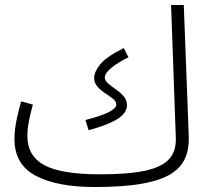

<svg xmlns="http://www.w3.org/2000/svg" viewBox="-20 -730 834 771"><path d="M360 21Q210 21 124 -24Q38 -69 38 -172Q38 -208 46.5 -248.5Q55 -289 65 -323L112 -310Q105 -285 97.5 -250.5Q90 -216 90 -184Q90 -103 158.5 -66.5Q227 -30 382 -30Q496 -30 563 -44.5Q630 -59 659 -91Q688 -123 686 -176L667 -710H718L738 -183Q740 -134 724 -96Q708 -58 667 -32Q626 -6 551 7.5Q476 21 360 21ZM336 -207 323 -248Q395 -267 421 -282Q447 -297 447 -309Q447 -323 433.5 -333.5Q420 -344 402.5 -355.5Q385 -367 371.5 -382Q358 -397 358 -418Q358 -440 381.5 -470.5Q405 -501 477 -537L496 -500Q453 -479 427 -457.5Q401 -436 401 -419Q401 -406 414.5 -394.5Q428 -383 445.5 -371Q463 -359 476.5 -343.5Q490 -328 490 -307Q490 -290 477 -273.5Q464 -257 430.5 -240.5Q397 -224 336 -207Z"/></svg>

Font: Noto Sans Arabic SemCond Light
Style: Regular
Weight: 300
Width: 4
Designer: Monotype Design Team, Nadine Chahine, Nizar Qandah and Khaled Hosny
Foundry: Monotype Imaging Inc.
Version: Version 2.012; ttfautohint (v1.8.4.7-5d5b)